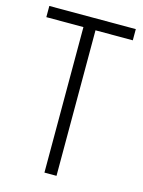

<svg xmlns="http://www.w3.org/2000/svg" viewBox="-110 -779 630 845"><g transform="rotate(15 205.0 -357.0)"><path d="M232 0V-663H402V-714H8V-663H177V0Z"/></g></svg>

Font: Noto Sans Arabic Cond Light
Style: Regular
Weight: 300
Width: 3
Designer: Monotype Design Team, Nadine Chahine, Nizar Qandah and Khaled Hosny
Foundry: Monotype Imaging Inc.
Version: Version 2.012